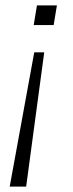

<svg xmlns="http://www.w3.org/2000/svg" viewBox="-20 -512 269 712"><path d="M16 180 107 -318H144L77 180ZM105 -419 117 -492H191L179 -419Z"/></svg>

Font: Nunito Sans 7pt SemiCondensed ExtraLight
Style: Italic
Weight: 250
Width: 4
Italic angle: -9°
Designer: Vernon Adams
Foundry: Vernon Adams
Version: Version 3.101;gftools[0.9.27]